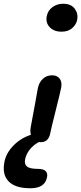

<svg xmlns="http://www.w3.org/2000/svg" viewBox="-105 -775 435 1030"><path d="M225.1 -605Q184.1 -605 161.4 -629.4Q138.7 -653.8 146 -689Q151.9 -718.8 176.5 -736.8Q201.2 -754.9 233.9 -754.9Q275.9 -754.9 295.7 -728.5Q315.4 -702.1 309.1 -668.9Q304.2 -643.6 282.5 -624.3Q260.7 -605 225.1 -605ZM112.8 -12.2Q106.9 -12.2 104 -13.2Q73.7 2.9 54.7 27.1Q35.6 51.3 29.8 79.1Q24.4 105.5 39.6 118.2Q54.7 130.9 98.1 130.9Q128.9 130.9 140.4 143.3Q151.9 155.8 147 176.8Q135.7 234.9 58.1 234.9Q-23.9 234.9 -59.3 197.5Q-94.7 160.2 -81.1 92.8Q-71.3 44.4 -31.7 4.6Q7.8 -35.2 61 -51.8Q55.2 -69.8 60.1 -94.2Q72.3 -156.7 83 -217.8Q93.8 -278.8 98.1 -301.8Q104 -332.5 124.5 -351.8Q145 -371.1 174.8 -371.1Q200.7 -371.1 214.8 -353.5Q229 -335.9 223.1 -304.2Q219.2 -283.2 194.1 -183.3Q168.9 -83.5 164.1 -58.1Q154.8 -12.2 112.8 -12.2Z"/></svg>

Font: Shantell Sans Irregular Bouncy
Style: Italic
Weight: 500
Italic angle: -11.31°
Designer: Stephen Nixon, Anya Danilova, Shantell Martin
Foundry: Arrow Type
Version: Version 1.006;[9816181b4]